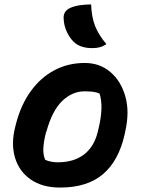

<svg xmlns="http://www.w3.org/2000/svg" viewBox="-20 -834 640 866"><path d="M362 -550Q430 -550 478 -509Q526 -468 545.5 -398.5Q565 -329 545 -242L542 -227Q515 -108 444 -48Q373 12 251 12Q171 12 118.5 -24.5Q66 -61 47.5 -123.5Q29 -186 49 -263L53 -279Q75 -362 119 -423Q163 -484 225 -517Q287 -550 362 -550ZM361 -422Q306 -422 261 -379Q216 -336 190 -243L187 -235Q177 -196 175.5 -165.5Q174 -135 184 -113Q209 -102 241 -102Q312 -102 358 -136.5Q404 -171 421 -239L423 -248Q449 -352 429 -412Q416 -418 400 -420Q384 -422 361 -422ZM391 -814Q393 -757 409 -716.5Q425 -676 460 -635Q445 -625 430.5 -621Q416 -617 396 -617Q349 -617 321 -638Q299 -655 283.5 -686Q268 -717 267 -751Q265 -783 296 -798Q316 -807 341 -810.5Q366 -814 391 -814Z"/></svg>

Font: Recursive Sn Csl St
Style: Bold Italic
Weight: 700
Italic angle: -15°
Version: Version 1.079;hotconv 1.0.112;makeotfexe 2.5.65598; ttfautoh